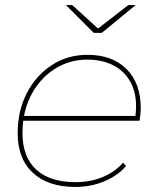

<svg xmlns="http://www.w3.org/2000/svg" viewBox="-20 -737 629 760"><path d="M278 3Q171 3 110.5 -52.5Q50 -108 50 -210Q50 -298 86 -368Q122 -438 184.5 -479Q247 -520 326 -520Q424 -520 480.5 -464Q537 -408 537 -310Q537 -284 532 -259H72Q69 -235 69 -210Q69 -116 123 -66Q177 -16 279 -16Q338 -16 387 -36.5Q436 -57 467 -93L479 -80Q448 -43 394.5 -20Q341 3 278 3ZM75 -278H516Q525 -350 502.5 -400Q480 -450 434 -475.5Q388 -501 326 -501Q263 -501 211 -472.5Q159 -444 123.5 -394Q88 -344 75 -278ZM351 -607 241 -717H266L368 -624L488 -717H517L383 -607Z"/></svg>

Font: Montserrat Thin
Style: Italic
Weight: 100
Italic angle: -11.3°
Designer: Julieta Ulanovsky
Foundry: Julieta Ulanovsky
Version: Version 9.000; ttfautohint (v1.8.4.7-5d5b)